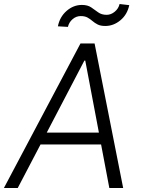

<svg xmlns="http://www.w3.org/2000/svg" viewBox="-37 -946 714 966"><path d="M52.2 0H-17.4L367.9 -727.3H438.9L582.7 0H513.1L471.6 -219.1H166.9ZM198.2 -278.8H460.6L392 -641H387.4ZM304.7 -810.7 254.3 -813.6Q263.5 -860.8 297.9 -891Q332.4 -921.2 375 -921.2Q404.1 -921.2 422.1 -908.7Q440 -896.3 457 -883.9Q474.1 -871.4 499.6 -871.4Q521.3 -871.4 540.3 -887.1Q559.3 -902.7 564.6 -925.8L613.3 -920.1Q603.3 -872.5 568.7 -843.9Q534.1 -815.3 492.9 -815.3Q469.1 -815.3 454.4 -822.8Q439.6 -830.3 428.3 -840.2Q416.9 -850.1 403.6 -857.6Q390.3 -865.1 369 -865.1Q346.2 -865.1 328.1 -849.4Q310 -833.8 304.7 -810.7Z"/></svg>

Font: Inter UI Light
Style: Italic
Weight: 300
Italic angle: 9.39999°
Designer: Rasmus Andersson
Foundry: rsms
Version: 3.2;8d6f07862